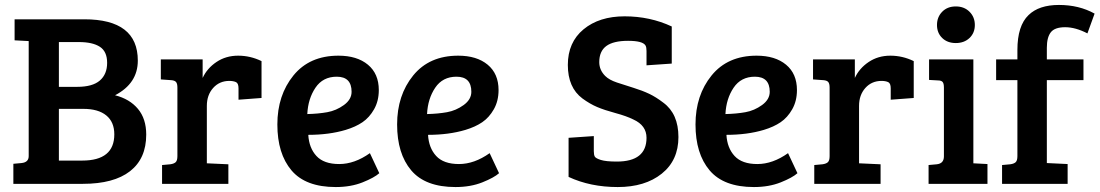

<svg xmlns="http://www.w3.org/2000/svg" viewBox="-20 -743 4444 776"><path d="M39 -665H321Q537 -665 537 -498Q537 -406 445 -358Q504 -343 537.5 -303Q571 -263 571 -199Q571 -102 505.5 -51Q440 0 315 0H34V-81L67 -84Q96 -87 96 -112V-577L39 -580ZM218 -303V-94H312Q442 -94 442 -200Q442 -250 409.5 -276.5Q377 -303 317 -303ZM218 -573V-392H292Q354 -392 383.5 -417.5Q413 -443 413 -489Q413 -535 383.5 -554Q354 -573 299 -573Z M697 -112V-389Q697 -405 691.5 -411.5Q686 -418 672 -419L630 -422V-503H799V-428Q817 -467 855 -492.5Q893 -518 942.5 -518Q992 -518 1037 -496V-347L944 -340V-386Q944 -406 934 -411Q923 -416 907 -416Q867 -416 841.5 -387.5Q816 -359 816 -315V-83L903 -79V0H635V-76L668 -79Q683 -81 690 -87.5Q697 -94 697 -112Z M1348 -518Q1423 -518 1467 -481.5Q1511 -445 1511 -379Q1511 -335 1492 -301.5Q1473 -268 1445 -249Q1417 -230 1377 -218Q1310 -198 1226 -198Q1229 -145 1259 -112.5Q1289 -80 1351 -80Q1413 -80 1475 -124L1513 -43Q1493 -25 1445.5 -6Q1398 13 1337 13Q1215 13 1158 -54.5Q1101 -122 1101 -240Q1101 -358 1166 -438Q1231 -518 1348 -518ZM1401 -372Q1401 -433 1341 -433Q1285 -433 1255 -388.5Q1225 -344 1222 -282Q1266 -283 1302.5 -289.5Q1339 -296 1370 -318.5Q1401 -341 1401 -372Z M1832 -518Q1907 -518 1951 -481.5Q1995 -445 1995 -379Q1995 -335 1976 -301.5Q1957 -268 1929 -249Q1901 -230 1861 -218Q1794 -198 1710 -198Q1713 -145 1743 -112.5Q1773 -80 1835 -80Q1897 -80 1959 -124L1997 -43Q1977 -25 1929.5 -6Q1882 13 1821 13Q1699 13 1642 -54.5Q1585 -122 1585 -240Q1585 -358 1650 -438Q1715 -518 1832 -518ZM1885 -372Q1885 -433 1825 -433Q1769 -433 1739 -388.5Q1709 -344 1706 -282Q1750 -283 1786.5 -289.5Q1823 -296 1854 -318.5Q1885 -341 1885 -372Z M2473 -90Q2593 -90 2593 -186Q2593 -236 2540 -260Q2512 -274 2467.5 -286Q2423 -298 2393.5 -310.5Q2364 -323 2334 -345Q2275 -389 2275 -480.5Q2275 -572 2338.5 -624.5Q2402 -677 2504.5 -677Q2607 -677 2695 -636V-486L2593 -479V-537Q2593 -552 2589 -559Q2578 -578 2518.5 -578Q2459 -578 2430.5 -557Q2402 -536 2402 -492Q2402 -460 2426 -436Q2442 -420 2473.5 -409.5Q2505 -399 2540.5 -388Q2576 -377 2603.5 -364Q2631 -351 2661 -328Q2722 -283 2722 -189Q2722 -95 2654.5 -41Q2587 13 2476.5 13Q2366 13 2278 -28V-186L2380 -193V-132Q2380 -117 2384 -110Q2388 -103 2408.5 -96.5Q2429 -90 2473 -90Z M3038 -518Q3113 -518 3157 -481.5Q3201 -445 3201 -379Q3201 -335 3182 -301.5Q3163 -268 3135 -249Q3107 -230 3067 -218Q3000 -198 2916 -198Q2919 -145 2949 -112.5Q2979 -80 3041 -80Q3103 -80 3165 -124L3203 -43Q3183 -25 3135.5 -6Q3088 13 3027 13Q2905 13 2848 -54.5Q2791 -122 2791 -240Q2791 -358 2856 -438Q2921 -518 3038 -518ZM3091 -372Q3091 -433 3031 -433Q2975 -433 2945 -388.5Q2915 -344 2912 -282Q2956 -283 2992.5 -289.5Q3029 -296 3060 -318.5Q3091 -341 3091 -372Z M3333 -112V-389Q3333 -405 3327.5 -411.5Q3322 -418 3308 -419L3266 -422V-503H3435V-428Q3453 -467 3491 -492.5Q3529 -518 3578.5 -518Q3628 -518 3673 -496V-347L3580 -340V-386Q3580 -406 3570 -411Q3559 -416 3543 -416Q3503 -416 3477.5 -387.5Q3452 -359 3452 -315V-83L3539 -79V0H3271V-76L3304 -79Q3319 -81 3326 -87.5Q3333 -94 3333 -112Z M3914 -503V-83L3971 -80V0H3733V-76L3766 -79Q3795 -82 3795 -111V-389Q3795 -406 3789.5 -412Q3784 -418 3770 -418L3735 -420V-503ZM3788 -589.5Q3767 -610 3767 -642Q3767 -674 3788 -695.5Q3809 -717 3843 -717Q3877 -717 3898.5 -695.5Q3920 -674 3920 -642Q3920 -610 3898.5 -589.5Q3877 -569 3843 -569Q3809 -569 3788 -589.5Z M4092 -112V-419H4006V-503H4092V-541Q4092 -639 4137 -682Q4179 -723 4260 -723Q4341 -723 4404 -688L4375 -608Q4327 -633 4285 -633Q4243 -633 4227 -612.5Q4211 -592 4211 -550V-503H4359V-419H4211V-84L4295 -80V0H4030V-76L4063 -79Q4078 -81 4085 -87.5Q4092 -94 4092 -112Z"/></svg>

Font: Bree Serif
Style: Regular
Weight: 400
Designer: Veronika Burian, Jos Scaglione
Foundry: TypeTogether
Version: Version 1.002